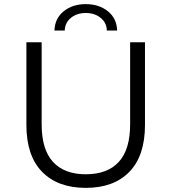

<svg xmlns="http://www.w3.org/2000/svg" viewBox="-20 -905 832 931"><path d="M108 -299V-700H182V-302Q182 -180 237 -120Q292 -60 396 -60Q501 -60 556 -120Q611 -180 611 -302V-700H683V-299Q683 -150 607.5 -72Q532 6 396 6Q260 6 184 -72Q108 -150 108 -299ZM396 -885Q460 -885 503 -850.5Q546 -816 548 -757H498Q497 -795 468 -818.5Q439 -842 396 -842Q353 -842 324 -818.5Q295 -795 294 -757H244Q246 -816 289 -850.5Q332 -885 396 -885Z"/></svg>

Font: Idrija
Style: Regular
Weight: 400
Designer: Julieta Ulanovsky
Foundry: Julieta Ulanovsky
Version: Version 7.200